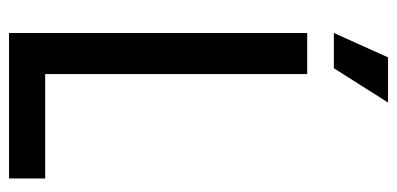

<svg xmlns="http://www.w3.org/2000/svg" viewBox="-247 -632 879 425"><g transform="rotate(90 192.5 -419.5)"><path d="M53 0V-660H144V0ZM83 0V-80H375V0ZM131 -719H53L107 -839H207Z"/></g></svg>

Font: Bricolage Grotesque 72pt SemiCondensed
Style: Regular
Weight: 400
Width: 4
Designer: Mathieu Triay
Foundry: Atelier Triay
Version: Version 1.001;gftools[0.9.33.dev8+g029e19f]